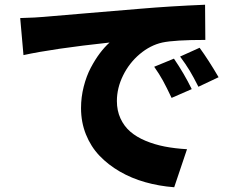

<svg xmlns="http://www.w3.org/2000/svg" viewBox="-20 -744 996 808"><path d="M712 -497.2Q755.3 -433.9 786.9 -369L702.1 -332Q680.8 -377.1 665.7 -404.7Q650.6 -432.2 628.9 -463.1ZM820 -543Q858 -490.8 899.9 -419L815 -378.9Q794.4 -419.7 778.1 -446.9Q761.7 -474.1 737.9 -506ZM65 -668Q136.4 -670.1 163 -672.9Q209.9 -677.2 349.1 -688.7Q488.3 -700.3 567.8 -707Q695.7 -718 843 -724.1L844.1 -576Q714.8 -576 663 -565Q612.2 -553.6 568.2 -516.5Q524.1 -479.4 498 -426.5Q471.9 -373.6 471.9 -318.9Q471.9 -278.4 487 -245.6Q502.1 -212.7 528.4 -190Q554.7 -167.3 592.5 -151.5Q630.3 -135.7 673.3 -127.3Q716.3 -119 767 -116.1L713.1 44Q649.1 39.1 591.3 22.7Q533.4 6.4 484 -22.2Q434.7 -50.8 398.4 -89Q362.2 -127.1 341.6 -178.4Q321 -229.8 321 -289.1Q321 -335.2 332.4 -379.8Q343.8 -424.4 362.2 -459.2Q380.7 -494 400.4 -520.1Q420.1 -546.2 441.1 -565Q203.8 -539.4 78.8 -512.1Z"/></svg>

Font: Karasuma Gothic
Style: Black
Weight: 900
Designer: Rasmus Andersson / Ryoko Nishizuka
Foundry: Genbu
Version: Version 1.00